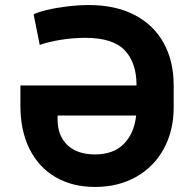

<svg xmlns="http://www.w3.org/2000/svg" viewBox="-20 -737 775 767"><path d="M61.5 -315.4V-395.5H525.4V-396.5Q525.4 -486.8 478 -536.4Q430.7 -585.9 320.3 -585.9Q273.4 -585.9 223.9 -578.1Q174.3 -570.3 138.7 -557.6L114.3 -679.7Q129.9 -688 165.8 -696.8Q201.7 -705.6 247.3 -711.2Q293 -716.8 335.9 -716.8Q441.9 -716.8 518.1 -677Q594.2 -637.2 634 -564.9Q673.8 -492.7 673.8 -396.5V-307.6Q673.8 -215.8 634.8 -143.6Q595.7 -71.3 524.4 -30.8Q453.1 9.8 359.4 9.8Q269 9.8 201.7 -29.5Q134.3 -68.8 97.9 -142.1Q61.5 -215.3 61.5 -315.4ZM359.4 -120.1Q433.1 -120.1 474.6 -162.1Q516.1 -204.1 523.9 -275.4H210V-260.7Q210 -194.8 249.3 -157.5Q288.6 -120.1 359.4 -120.1Z"/></svg>

Font: Pretendard
Style: Bold
Weight: 700
Designer: Base glyphs from Inter by Rasmus Andersson; Hangeul glyphs from Noto Sans CJK(Source Han Sans) by Jang Soo-young and Kan
Foundry: Kil Hyung-jin
Version: Version 1.309